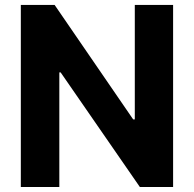

<svg xmlns="http://www.w3.org/2000/svg" viewBox="-20 -747 775 767"><path d="M671.5 -727.3H518.5V-269.9H512.1L198.2 -727.3H63.2V0H217V-457.7H222.3L538.7 0H671.5Z"/></svg>

Font: Margiela Sans
Style: Bold
Weight: 700
Designer: Stefan Endress, Andreas Faust
Version: Version 1.100;FEAKit 1.0